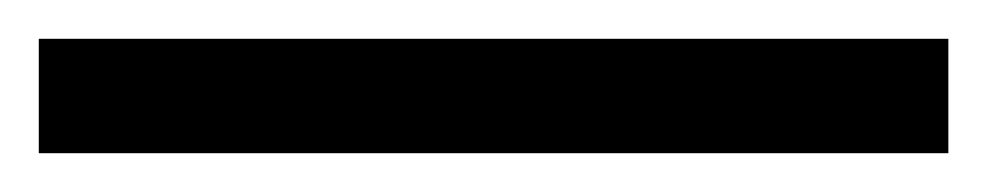

<svg xmlns="http://www.w3.org/2000/svg" viewBox="-25 -839 509 99"><path d="M-5 -760V-819H464V-760Z"/></svg>

Font: Noto Serif Vithkuqi
Style: Regular
Weight: 400
Version: Version 1.005